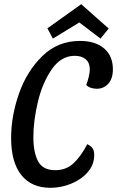

<svg xmlns="http://www.w3.org/2000/svg" viewBox="-20 -875 558 915"><path d="M518 -545Q518 -500 496 -476Q474 -452 441 -452Q426 -452 411.5 -457Q397 -462 391 -471Q398 -487 403 -509Q408 -531 408 -544Q408 -576 388.5 -592.5Q369 -609 336 -609Q271 -609 226.5 -544.5Q182 -480 160.5 -389.5Q139 -299 139 -221Q139 -149 161.5 -106.5Q184 -64 243 -64Q295 -64 330 -96.5Q365 -129 396 -188Q414 -179 421.5 -168Q429 -157 429 -136Q429 -90 398 -54.5Q367 -19 319 0.5Q271 20 220 20Q130 20 81.5 -41Q33 -102 33 -217Q33 -322 70.5 -429Q108 -536 182 -608Q256 -680 361 -680Q435 -680 476.5 -644Q518 -608 518 -545ZM232 -691 206 -740 367 -855 498 -739 459 -691 358 -768Z"/></svg>

Font: Sansita Light Italic
Style: Regular
Weight: 300
Italic angle: -11°
Designer: Pablo Cosgaya
Foundry: Omnibus-Type
Version: Version 1.006